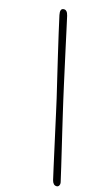

<svg xmlns="http://www.w3.org/2000/svg" viewBox="-106 -833 562 1076"><g transform="rotate(10 175.0 -295.0)"><path d="M213.1 -289.2Q217.5 -256.8 223.7 -209.8Q229.8 -162.8 236.7 -109.7Q243.6 -56.6 250.5 -4Q257.3 48.6 263.2 93.1Q269.2 137.7 273.2 166.7Q275 179.6 281.6 188Q288.1 196.4 299.6 196.8Q308.6 196.9 313.8 188.1Q319.1 179.4 316.2 165.1Q311.9 132.3 305.2 86.1Q298.5 40 290.9 -12.1Q283.4 -64.1 275.7 -115.9Q268.1 -167.7 261.8 -212.6Q255.4 -257.6 251.1 -288.8Q246.8 -320.1 240.7 -366.5Q234.6 -413 227.7 -466.7Q220.7 -520.4 213.8 -574.3Q206.9 -628.2 201 -675.1Q195.1 -722 190.7 -754.4Q186.2 -788.3 163.7 -787.4Q143.3 -786.7 147.5 -750.7Q152.3 -710.3 160.9 -650Q169.5 -589.6 179 -522.3Q188.6 -455 197.8 -393.3Q206.9 -331.7 213.1 -289.2Z"/></g></svg>

Font: Fraunces 144pt SuperSoft Light
Style: Italic
Weight: 300
Italic angle: -16°
Version: Version 1.000;[b76b70a41]